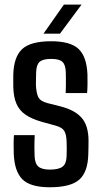

<svg xmlns="http://www.w3.org/2000/svg" viewBox="-20 -782 428 810"><path d="M190.5 8Q108.5 8 74.8 -25.2Q41 -58.5 38 -134Q37.5 -156 37.5 -175.2Q37.5 -194.5 39 -212H126.5Q125 -182 125.2 -161Q125.5 -140 126 -124Q127 -92 142 -79.2Q157 -66.5 190.5 -66.5Q228 -66.5 244.2 -79.2Q260.5 -92 261 -124.5Q261.5 -139 261.5 -147.2Q261.5 -155.5 261.5 -163Q261.5 -170.5 261 -183Q260.5 -213 251.8 -228.5Q243 -244 216.5 -251.5L156.5 -268Q114.5 -280 88.2 -297.8Q62 -315.5 49.5 -344Q37 -372.5 36 -416.5Q36 -431.5 36 -442Q36 -452.5 36 -464.5Q37.5 -541 73 -574.5Q108.5 -608 196 -608Q277 -608 311.5 -575.5Q346 -543 349 -467Q349.5 -456 349.2 -430.2Q349 -404.5 347.5 -389.5H257Q258 -404 258 -420.8Q258 -437.5 258 -452.8Q258 -468 257.5 -478Q256.5 -509 243.2 -521.2Q230 -533.5 196 -533.5Q161 -533.5 147.2 -521.2Q133.5 -509 132.5 -478Q132.5 -470.5 132 -457.5Q131.5 -444.5 131.5 -425.5Q132.5 -393.5 140.5 -374.5Q148.5 -355.5 178.5 -347.5L234 -333.5Q294.5 -318.5 324 -285.5Q353.5 -252.5 353.5 -187Q353.5 -171.5 353.2 -159.5Q353 -147.5 352.5 -132Q351 -57 314.8 -24.5Q278.5 8 190.5 8ZM163.5 -640 249.5 -762.5H324L233 -640Z"/></svg>

Font: Big Shoulders Text Thin SemiBold
Style: Regular
Weight: 600
Version: Version 2.002